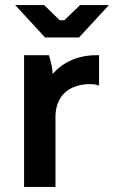

<svg xmlns="http://www.w3.org/2000/svg" viewBox="-20 -738 450 758"><path d="M40 -718 158 -590H292L410 -718H296L234 -658H216L154 -718ZM75 0H199V-276C199 -356 248 -406 338 -406C349 -406 361 -404 371 -400V-520H359C287 -520 228 -492 188 -446C187 -469 180 -500 173 -520H75Z"/></svg>

Font: Fixel Display SemiBold
Style: Regular
Weight: 600
Designer: AlfaBravo + MacPaw
Foundry: Kyrylo Tkachov, Marchela Mozhyna, Serhii Makarenko, Maria Weinstein, Zakhar Kryvoshyya
Version: Version 1.211